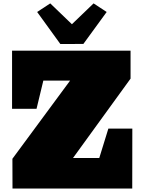

<svg xmlns="http://www.w3.org/2000/svg" viewBox="-20 -1083 825 1103"><path d="M730 -631.3 399.4 -175.3H550.3L602.5 -344.2H740.2L739.7 0H51.8L51.3 -170.9L382.8 -620.1H229L189.9 -458H49.3V-792H730ZM326.7 -830.1 193.4 -1014.2 268.6 -1063.5 393.1 -943.8 517.6 -1063.5 592.8 -1014.2 459 -830.6Z"/></svg>

Font: Bevan
Style: Regular
Weight: 400
Foundry: vernon adams
Version: Version 1.000